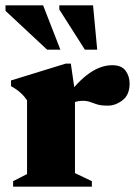

<svg xmlns="http://www.w3.org/2000/svg" viewBox="-26 -697 507 717"><path d="M393 -453.5Q428 -453.5 443 -433Q458 -412.5 458 -385Q458 -343 431.8 -322.8Q405.5 -302.5 377 -302.5Q351.5 -302.5 337 -307Q322.5 -311.5 311 -316Q299.5 -320.5 282 -320.5Q270.5 -320.5 260.8 -318Q251 -315.5 242 -310.2Q233 -305 223 -295.5L212 -325.5Q239 -359.5 262.5 -384Q286 -408.5 308 -423.8Q330 -439 351 -446.2Q372 -453.5 393 -453.5ZM254 -352.5V-50.5L317 -20.5V0H23V-20.5L75 -47V-322.5Q66 -335.5 57 -344.5Q48 -353.5 37.8 -361Q27.5 -368.5 15 -375.5V-396.5L219.5 -459.5H238.5ZM199.5 -511.5H150L-5.5 -656.5V-677H135ZM337 -511.5H291L195.5 -661.5V-677H321.5Z"/></svg>

Font: Newsreader 24pt ExtraBold
Style: Regular
Weight: 800
Designer: Hugues Gentile
Foundry: Production Type
Version: Version 1.003